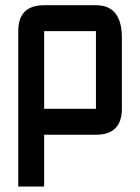

<svg xmlns="http://www.w3.org/2000/svg" viewBox="-20 -508 528 724"><path d="M48.8 -390.6Q48.8 -488.3 146.5 -488.3H341.8Q439.5 -488.3 439.5 -366.2V-97.7Q439.5 0 341.8 0H146.5V195.3H48.8ZM341.8 -390.6H146.5V-97.7H341.8Z"/></svg>

Font: BabelStone Runic Dotted
Style: Regular
Weight: 400
Designer: Andrew West
Foundry: BabelStone
Version: Version 3.003 March 14, 2022